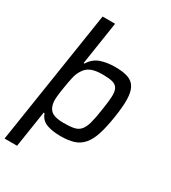

<svg xmlns="http://www.w3.org/2000/svg" viewBox="-223 -856 1032 1157"><g transform="rotate(30 293.5 -277.0)"><path d="M-2 189 142 -743H229L183 -443H189Q217 -488 261 -503Q305 -518 362 -518Q416 -518 450.5 -506Q485 -494 501.5 -464Q518 -434 519 -383.5Q520 -333 508 -256Q496 -178 479.5 -127Q463 -76 437 -46Q411 -16 374 -4Q337 8 283 8Q223 8 184 -7Q145 -22 130 -64H124L85 189ZM258 -70Q302 -70 329.5 -75.5Q357 -81 374 -100.5Q391 -120 401 -156.5Q411 -193 420 -255Q430 -317 431.5 -353.5Q433 -390 421.5 -409.5Q410 -429 384.5 -435Q359 -441 315 -441Q267 -441 237 -428Q207 -415 190 -385Q175 -362 168 -330Q161 -298 154 -255Q147 -213 144.5 -183.5Q142 -154 147 -134Q155 -99 181 -84.5Q207 -70 258 -70Z"/></g></svg>

Font: Azeri Sans
Style: Italic
Weight: 400
Designer: Hector Gatti & Omnibus-Type (original fonts) / Cristiano Sobral (main changes and remastering)
Foundry: Omnibus-Type
Version: Version 0.07;August 21, 2020;FontCreator 13.0.0.2681 64-bit;